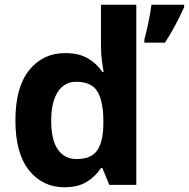

<svg xmlns="http://www.w3.org/2000/svg" viewBox="-20 -780 797 810"><path d="M251 10Q160 10 102.5 -61.5Q45 -133 45 -272Q45 -412 103 -484Q161 -556 255 -556Q314 -556 352 -533Q390 -510 412 -476H417Q414 -492 410 -522.5Q406 -553 406 -585V-760H555V0H441L412 -71H406Q384 -37 347 -13.5Q310 10 251 10ZM303 -109Q365 -109 390 -145.5Q415 -182 416 -255V-271Q416 -351 391.5 -393Q367 -435 301 -435Q252 -435 224 -392.5Q196 -350 196 -270Q196 -190 224 -149.5Q252 -109 303 -109ZM757 -750Q742 -717 722 -678.5Q702 -640 676 -600H589V-613Q597 -642 606 -685Q615 -728 619 -760H757Z"/></svg>

Font: Noto Sans Thaana
Style: Bold
Weight: 700
Designer: David Williams
Foundry: Google Inc.
Version: Version 3.001; ttfautohint (v1.8.4.7-5d5b)